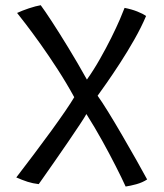

<svg xmlns="http://www.w3.org/2000/svg" viewBox="-20 -686 614 719"><path d="M258 -322Q229 -375 196 -426Q163 -477 131.8 -520.8Q100.5 -564.5 77 -595.2Q53.5 -626 44 -637.5Q62 -646 88.2 -654.8Q114.5 -663.5 132.5 -666.5Q147 -647 174 -605.8Q201 -564.5 235.2 -508.5Q269.5 -452.5 305.5 -388Q331 -424 354.2 -465Q377.5 -506 396.8 -544.8Q416 -583.5 428.8 -613.2Q441.5 -643 446.5 -656.5Q472.5 -651.5 494 -643Q515.5 -634.5 527 -626Q509.5 -584.5 483.2 -538.2Q457 -492 429 -449Q401 -406 378.2 -373.5Q355.5 -341 345.5 -327.5Q360.5 -307 385.5 -266.5Q410.5 -226 438.2 -178.2Q466 -130.5 491 -86.2Q516 -42 531 -14Q513.5 -2.5 490.8 3.8Q468 10 450.5 12.5Q436 -19.5 413.2 -64.2Q390.5 -109 362.5 -159.5Q334.5 -210 303.5 -259Q298 -248.5 279 -219.8Q260 -191 235 -154.5Q210 -118 185.5 -82.8Q161 -47.5 144 -23.5Q127 0.5 125 3.5Q103 1 83.5 -5.2Q64 -11.5 41 -21.5Q73.5 -64 107.5 -109Q141.5 -154 172 -196Q202.5 -238 225 -271Q247.5 -304 258 -322Z"/></svg>

Font: Grandstander Light
Style: Regular
Weight: 300
Designer: Tyler Finck
Foundry: Etcetera Type Co
Version: Version 1.200; ttfautohint (v1.8.3)